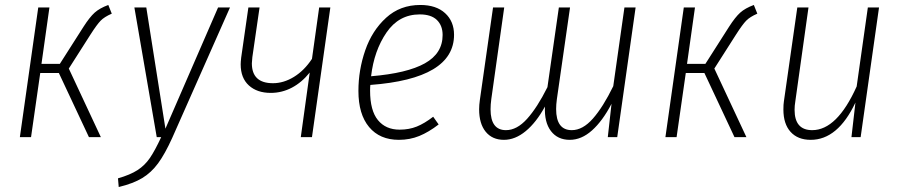

<svg xmlns="http://www.w3.org/2000/svg" viewBox="-20 -552 3619 773"><path d="M430 -497Q400 -484 385 -468.5Q370 -453 345 -414L257 -276L386 0H338L217 -258H142L105 0H60L134 -522H179L147 -295H221L316 -444Q341 -483 361 -501Q381 -519 416 -532Z M673 4Q644 68 616.5 105.5Q589 143 552.5 165Q516 187 458 201L455 166Q504 152 533.5 133Q563 114 583.5 84Q604 54 629 0H611L521 -522H569L646 -34L858 -522H906Z M1236 0H1191L1227 -260Q1195 -220 1155 -199Q1115 -178 1070 -178Q1015 -178 982 -208Q949 -238 949 -293Q949 -302 951 -320L980 -522H1025L996 -322Q994 -304 994 -297Q994 -217 1079 -217Q1122 -217 1163.5 -242.5Q1205 -268 1236 -315L1265 -522H1310Z M1471 -210Q1470 -202 1470 -187Q1470 -107 1501.5 -68.5Q1533 -30 1589 -30Q1627 -30 1658 -42.5Q1689 -55 1724 -82L1746 -51Q1706 -20 1668 -4.5Q1630 11 1586 11Q1509 11 1466 -40.5Q1423 -92 1423 -186Q1423 -270 1450.5 -349.5Q1478 -429 1534.5 -480.5Q1591 -532 1672 -532Q1736 -532 1772 -499Q1808 -466 1808 -412Q1808 -235 1471 -210ZM1474 -245Q1619 -257 1690.5 -297Q1762 -337 1762 -411Q1762 -449 1739 -471.5Q1716 -494 1670 -494Q1586 -494 1536 -421Q1486 -348 1474 -245Z M2539 -522 2465 0H2427L2442 -134Q2406 -65 2363.5 -27Q2321 11 2274 11Q2225 11 2198 -24.5Q2171 -60 2174 -123Q2139 -59 2096.5 -24Q2054 11 2009 11Q1962 11 1935.5 -21.5Q1909 -54 1909 -112Q1909 -129 1912 -150L1965 -522H2010L1958 -153Q1955 -131 1955 -112Q1955 -28 2017 -28Q2061 -28 2102 -73.5Q2143 -119 2184 -201L2230 -522H2275L2222 -153Q2219 -131 2219 -113Q2219 -28 2282 -28Q2326 -28 2367 -74.5Q2408 -121 2449 -205L2494 -522Z M3029 -497Q2999 -484 2984 -468.5Q2969 -453 2944 -414L2856 -276L2985 0H2937L2816 -258H2741L2704 0H2659L2733 -522H2778L2746 -295H2820L2915 -444Q2940 -483 2960 -501Q2980 -519 3015 -532Z M3134 -111Q3134 -132 3136 -144L3190 -522H3235L3182 -144Q3179 -126 3179 -110Q3179 -28 3250 -28Q3350 -28 3429 -204L3474 -522H3519L3445 0H3408L3424 -139Q3353 11 3244 11Q3192 11 3163 -21Q3134 -53 3134 -111Z"/></svg>

Font: Fira Sans Condensed ExtraLight
Style: Italic
Weight: 275
Width: 3
Italic angle: -8°
Designer: Carrois Corporate & Edenspiekermann AG
Foundry: Carrois Corporate GbR & Edenspiekermann AG
Version: Version 4.203